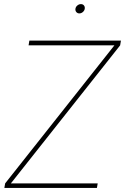

<svg xmlns="http://www.w3.org/2000/svg" viewBox="-20 -928 617 948"><path d="M1.5 0 5.4 -22.5 544.9 -704.1H121.1L125 -727.5H577.1L573.2 -704.1L33.7 -22.5H462.4L458.5 0ZM371.6 -861.8Q362.3 -861.8 356.7 -868.7Q351.1 -875.5 352.5 -884.8Q354 -894.5 362.1 -901.1Q370.1 -907.7 379.4 -907.7Q389.2 -907.7 394.5 -901.1Q399.9 -894.5 398.4 -884.8Q397 -875.5 389.2 -868.7Q381.3 -861.8 371.6 -861.8Z"/></svg>

Font: Inter Display Thin
Style: Italic
Weight: 100
Italic angle: -9.39999°
Designer: Rasmus Andersson
Foundry: rsms
Version: Version 4.000;git-a52131595